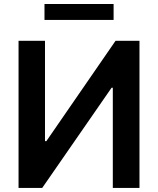

<svg xmlns="http://www.w3.org/2000/svg" viewBox="-20 -929 781 949"><path d="M202.4 -727.3V-231.5H209.2L551.1 -727.3H669.4V0H537.6V-495.4H531.6L188.6 0H71.7V-727.3ZM541.5 -830.6H199.9V-909.1H541.5Z"/></svg>

Font: Interop SemBd
Style: Regular
Weight: 600
Designer: Rasmus Andersson, Google, Jang Haemin
Foundry: jhaemin
Version: Version 1.008